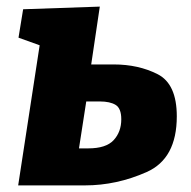

<svg xmlns="http://www.w3.org/2000/svg" viewBox="-20 -561 578 581"><path d="M324 -366Q399 -366 457 -336.5Q515 -307 515 -209Q515 -81 424 -40.5Q333 0 237 0H35L100 -424L36 -447L50 -533L282 -541L256 -366ZM247 -112Q301 -112 324 -137Q347 -162 347 -200Q347 -233 330 -243.5Q313 -254 282 -254H241L219 -112Z"/></svg>

Font: Bitter Pro ExtraBold
Style: Italic
Weight: 800
Italic angle: -9°
Designer: Sol Matas, and Bitter project Authors
Foundry: Sol Matas
Version: Version 1.010